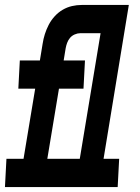

<svg xmlns="http://www.w3.org/2000/svg" viewBox="-46 -755 566 775"><path d="M145 -114H276L360 -621H278Q267 -621 255.5 -616Q244 -611 236.5 -602Q229 -593 225 -582Q221 -571 219 -560L211 -511H297L291 -397H192ZM-26 0 -20 -114H49L96 -397H28L34 -511H115L126 -578Q129 -598 135 -617Q141 -636 150.5 -654.5Q160 -673 174.5 -689Q189 -705 207 -715.5Q225 -726 244.5 -730.5Q264 -735 284 -735H474L372 -114H435L429 0Z"/></svg>

Font: Iosevka Slab Heavy Oblique
Style: Regular
Weight: 900
Italic angle: -9°
Monospace: yes
Designer: Belleve Invis
Foundry: Belleve Invis
Version: Version 11.1.1; ttfautohint (v1.8.3)